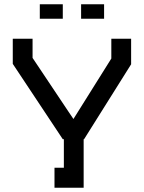

<svg xmlns="http://www.w3.org/2000/svg" viewBox="-20 -882 676 902"><path d="M302 -357 325 -323 503 -607V-700H596V-580L375 -228H373V0H236V-94H280V-228H275L40 -582V-700H133V-610ZM167 -862H275V-794H167ZM361 -794V-862H469V-794Z"/></svg>

Font: Turret Road
Style: Bold
Weight: 700
Designer: Noponies
Foundry: Noponies
Version: Version 1.001; ttfautohint (v1.8)